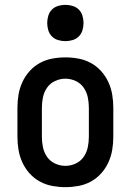

<svg xmlns="http://www.w3.org/2000/svg" viewBox="-20 -765 540 793"><path d="M250 8Q223 8 196 3Q169 -2 145 -15Q121 -28 102.5 -48.5Q84 -69 72.5 -94Q61 -119 56.5 -146Q52 -173 52 -200V-320Q52 -347 56.5 -374Q61 -401 72.5 -426Q84 -451 102.5 -471.5Q121 -492 145 -505Q169 -518 196 -523Q223 -528 250 -528Q277 -528 304 -523Q331 -518 355 -505Q379 -492 397.5 -471.5Q416 -451 427.5 -426Q439 -401 443.5 -374Q448 -347 448 -320V-200Q448 -173 443.5 -146Q439 -119 427.5 -94Q416 -69 397.5 -48.5Q379 -28 355 -15Q331 -2 304 3Q277 8 250 8ZM250 -80Q272 -80 292.5 -89.5Q313 -99 325.5 -117Q338 -135 342.5 -156.5Q347 -178 347 -200V-320Q347 -342 342.5 -363.5Q338 -385 325.5 -403Q313 -421 292.5 -430.5Q272 -440 250 -440Q228 -440 207.5 -430.5Q187 -421 174.5 -403Q162 -385 157.5 -363.5Q153 -342 153 -320V-200Q153 -178 157.5 -156.5Q162 -135 174.5 -117Q187 -99 207.5 -89.5Q228 -80 250 -80ZM250 -595Q235 -595 220 -599.5Q205 -604 194.5 -614.5Q184 -625 179.5 -640Q175 -655 175 -670Q175 -685 179.5 -700Q184 -715 194.5 -725.5Q205 -736 220 -740.5Q235 -745 250 -745Q265 -745 280 -740.5Q295 -736 305.5 -725.5Q316 -715 320.5 -700Q325 -685 325 -670Q325 -655 320.5 -640Q316 -625 305.5 -614.5Q295 -604 280 -599.5Q265 -595 250 -595Z"/></svg>

Font: Iosevka Curly Semibold
Style: Regular
Weight: 600
Monospace: yes
Designer: Belleve Invis
Foundry: Belleve Invis
Version: Version 22.1.2; ttfautohint (v1.8.4)